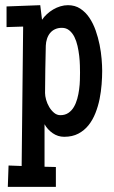

<svg xmlns="http://www.w3.org/2000/svg" viewBox="-20 -524 442 745"><path d="M376.5 -249Q376.5 -225.1 374.3 -196.8Q372.1 -168.5 366.5 -140.1Q360.8 -111.8 350.3 -85.2Q339.8 -58.6 323.5 -38.1Q307.1 -17.6 283.9 -5.4Q260.7 6.8 229 6.8Q204.6 6.8 184.3 -7.3Q164.1 -21.5 152.8 -42V123L196.8 124V201.2H10.3L13.2 118.2L64 120.1L69.8 -420.9L5.4 -418.9V-499L136.2 -503.9L143.1 -447.3Q150.9 -459 162.1 -469.2Q173.3 -479.5 186.5 -487.3Q199.7 -495.1 214.4 -499.5Q229 -503.9 243.7 -503.9Q271 -503.9 291.5 -490.5Q312 -477.1 326.7 -455.3Q341.3 -433.6 351.1 -406Q360.8 -378.4 366.5 -350.1Q372.1 -321.8 374.3 -295.2Q376.5 -268.6 376.5 -249ZM290.5 -242.2Q290.5 -252.9 290 -270.3Q289.6 -287.6 287.4 -306.9Q285.2 -326.2 280.8 -345.7Q276.4 -365.2 268.6 -380.9Q260.7 -396.5 248.8 -406.2Q236.8 -416 220.2 -416Q205.1 -416 193.6 -410.6Q182.1 -405.3 174.3 -395.8Q166.5 -386.2 162.4 -373.5Q158.2 -360.8 157.7 -346.7Q156.7 -300.8 155.8 -255.1Q154.8 -209.5 154.8 -163.1Q154.8 -151.9 158.9 -137Q163.1 -122.1 170.9 -108.9Q178.7 -95.7 189.7 -86.4Q200.7 -77.1 214.4 -77.1Q232.4 -77.1 245.4 -85.9Q258.3 -94.7 266.6 -108.9Q274.9 -123 279.8 -140.9Q284.7 -158.7 287.1 -177.2Q289.6 -195.8 290 -212.9Q290.5 -230 290.5 -242.2Z"/></svg>

Font: Maiden Orange
Style: Regular
Weight: 400
Designer: Astigmatic (AOETI)
Foundry: Astigmatic (AOETI)
Version: Version 1.001